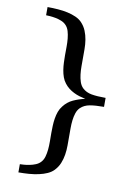

<svg xmlns="http://www.w3.org/2000/svg" viewBox="-91 -763 671 946"><g transform="rotate(10 244.0 -290.5)"><path d="M428.2 -268.1Q384.8 -268.1 357.4 -263.2Q330.1 -258.3 312 -241.2Q300.3 -230 294.4 -212.4Q288.6 -194.8 286.4 -175.3Q284.2 -155.8 284.2 -135.7V-49.8Q284.2 -25.9 280.5 -2.9Q276.9 20 268.3 40.8Q259.8 61.5 243.2 79.1Q230.5 92.3 211.9 100.6Q193.4 108.9 170.4 114Q147.5 119.1 121.6 121.1Q95.7 123 68.8 123V82Q75.2 82 88.4 81.1Q101.6 80.1 116.9 77.1Q132.3 74.2 147 68.1Q161.6 62 170.9 51.8Q181.6 40.5 186.5 23.9Q191.4 7.3 193.4 -12.5Q195.3 -32.2 195.1 -53.7Q194.8 -75.2 194.8 -96.2Q194.8 -113.3 195.6 -132.1Q196.3 -150.9 199.2 -169.2Q202.1 -187.5 208 -203.9Q213.9 -220.2 224.1 -232.9Q243.7 -258.8 271.5 -271.5Q299.3 -284.2 330.1 -291Q314.5 -294.4 299.8 -298.8Q285.2 -303.2 271.5 -310.1Q257.8 -316.9 245.8 -326.2Q233.9 -335.4 224.1 -348.1Q213.9 -360.8 208 -377.2Q202.1 -393.6 199.2 -411.9Q196.3 -430.2 195.6 -449Q194.8 -467.8 194.8 -484.9Q194.8 -505.9 195.1 -527.3Q195.3 -548.8 193.4 -568.6Q191.4 -588.4 186.5 -605Q181.6 -621.6 170.9 -632.8Q161.6 -643.1 147 -649.2Q132.3 -655.3 116.9 -658.2Q101.6 -661.1 88.4 -662.1Q75.2 -663.1 68.8 -663.1V-704.1Q95.7 -704.1 121.6 -702.1Q147.5 -700.2 170.4 -695.1Q193.4 -689.9 211.9 -681.6Q230.5 -673.3 243.2 -660.2Q259.8 -642.6 268.3 -621.6Q276.9 -600.6 280.5 -577.9Q284.2 -555.2 284.2 -530.8V-445.3Q284.2 -425.3 286.4 -405.8Q288.6 -386.2 294.4 -368.7Q300.3 -351.1 312 -339.8Q330.1 -322.8 357.4 -317.9Q384.8 -313 428.2 -313Z"/></g></svg>

Font: Charis SIL Afr
Style: Regular
Weight: 400
Foundry: SIL International
Version: Version 5.000